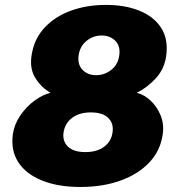

<svg xmlns="http://www.w3.org/2000/svg" viewBox="-20 -753 732 784"><path d="M308.5 10.5Q217 10.5 151.8 -15.8Q86.5 -42 55 -90.2Q23.5 -138.5 32.5 -205Q38.5 -246 63.2 -282Q88 -318 121.5 -342.5Q155 -367 186.5 -374Q149.5 -395 125.2 -433Q101 -471 108.5 -524Q118 -592 160.5 -638.5Q203 -685 268.5 -709Q334 -733 412.5 -733Q491 -733 550 -709Q609 -685 638.5 -638.5Q668 -592 658.5 -524Q651 -471 616 -433Q581 -395 538.5 -374Q568 -367 594.5 -342.5Q621 -318 635.8 -282Q650.5 -246 644.5 -205Q635.5 -138.5 590.2 -90.2Q545 -42 472.5 -15.8Q400 10.5 308.5 10.5ZM372.5 -446Q407 -446 434.5 -467.8Q462 -489.5 467 -527Q472.5 -564.5 451 -586.2Q429.5 -608 395 -608Q360.5 -608 333.5 -586.2Q306.5 -564.5 301 -527Q296 -489.5 317 -467.8Q338 -446 372.5 -446ZM328.5 -132Q376.5 -132 405.5 -154Q434.5 -176 439.5 -212Q445 -249 422 -271.5Q399 -294 351 -294Q303.5 -294 274.2 -271.5Q245 -249 239.5 -212Q234.5 -176 257.8 -154Q281 -132 328.5 -132Z"/></svg>

Font: Public Sans Black
Style: Italic
Weight: 900
Italic angle: -8°
Designer: The Public Sans project authors (U.S. Web Design System). Libre Franklin designed by Pablo Impallari and Rodrigo Fuenzal
Version: Version 1.007; ttfautohint (v1.8.1) -l 8 -r 50 -G 200 -x 14 